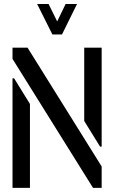

<svg xmlns="http://www.w3.org/2000/svg" viewBox="-20 -916 557 936"><path d="M161.1 -896.5H216.8L258.8 -811.5L299.8 -896.5H355.5L282.2 -748H235.4ZM41 0V-534.2H48.8L126 -409.2V0ZM41 -628.9V-683.6H114.3L475.6 -104.5V0H433.6ZM390.6 -326.2V-683.6H475.6V-201.2H467.8Z"/></svg>

Font: Post No Bills Jaffna SemiBold
Style: Regular
Weight: 600
Designer: Kosala Senevirathne, Siva Puranthara, Lasantha Premarathna, Tharique Azeez
Foundry: Mooniak
Version: Version 1.220 ; ttfautohint (v1.6)